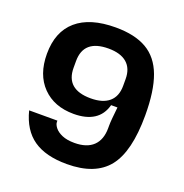

<svg xmlns="http://www.w3.org/2000/svg" viewBox="-128 -815 901 939"><g transform="rotate(20 323.0 -345.0)"><path d="M317 -700Q417 -700 479 -664Q541 -628 570 -550Q599 -472 599 -345Q599 -156 532.5 -73Q466 10 319 10Q209 10 145 -34.5Q81 -79 57 -174H204V-167Q204 -154 216.5 -138Q229 -122 254.5 -111Q280 -100 319 -100Q383 -100 416.5 -132Q450 -164 450 -225V-236Q450 -253 452 -275Q454 -297 458 -335H425Q411 -283 371 -257.5Q331 -232 267 -232Q165 -232 104.5 -294Q44 -356 44 -464Q44 -579 114 -639.5Q184 -700 317 -700ZM319 -591Q190 -591 190 -479V-444Q190 -332 319 -332Q382 -332 415 -360.5Q448 -389 448 -444V-479Q448 -534 415 -562.5Q382 -591 319 -591Z"/></g></svg>

Font: Mozilla Text ExtraLight
Style: Regular
Weight: 200
Designer: Studio DRAMA
Foundry: Studio DRAMA
Version: Version 1.000